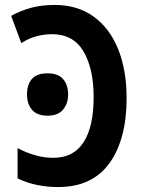

<svg xmlns="http://www.w3.org/2000/svg" viewBox="-20 -745 570 775"><path d="M215 10Q170 10 129 1.5Q88 -7 51 -25V-147Q85 -129 121.5 -118.5Q158 -108 195 -108Q277 -108 317.5 -171Q358 -234 358 -353Q358 -468 317 -537.5Q276 -607 190 -607Q159 -607 127 -598.5Q95 -590 66 -571L25 -681Q65 -703 107 -714Q149 -725 201 -725Q293 -725 358 -678Q423 -631 457 -546.5Q491 -462 491 -349Q491 -182 421.5 -86Q352 10 215 10ZM172 -278Q130 -278 109.5 -301.5Q89 -325 89 -364Q89 -403 108.5 -426Q128 -449 172 -449Q215 -449 235 -425.5Q255 -402 255 -364Q255 -327 234.5 -302.5Q214 -278 172 -278Z"/></svg>

Font: Noto Sans Mono Condensed
Style: Bold
Weight: 700
Width: 3
Designer: Monotype Design Team
Foundry: Monotype Imaging Inc.
Version: Version 2.014